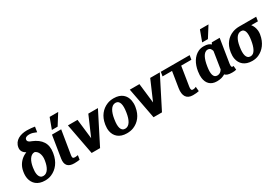

<svg xmlns="http://www.w3.org/2000/svg" viewBox="55 -1804 4081 2837"><g transform="rotate(-30 2096.0 -386.0)"><path d="M67 -259C61 -221 61 -186 67 -153C86 -58 156 10 283 10C323 10 361 3 395 -12C491 -53 565 -144 586 -277L588 -288C600 -362 590 -424 558 -474C526 -524 474 -563 403 -592C387 -598 373 -603 365 -609C348 -620 336 -633 340 -656C345 -687 378 -699 418 -699C460 -699 494 -685 525 -672L536 -667L550 -756C507 -762 471 -768 416 -768C303 -768 200 -722 183 -612C173 -552 208 -514 249 -491C231 -485 215 -476 198 -466C137 -428 83 -361 69 -270ZM221 -244 223 -256C237 -343 278 -432 353 -433C367 -430 379 -422 390 -411C419 -382 438 -326 427 -256L425 -244C410 -147 368 -62 295 -62C277 -62 262 -66 251 -75C216 -103 208 -165 221 -244Z M648 -153C632 -50 676 5 782 5C819 5 847 2 876 -2L888 -74L860 -70C853 -69 846 -68 838 -68C803 -68 793 -81 799 -122L865 -528H708ZM741 -588H839L955 -772H809Z M980 -528 1080 0H1224L1492 -528H1328L1183 -193L1144 -528Z M1463 -259C1457 -220 1457 -186 1463 -153C1481 -59 1551 10 1679 10C1720 10 1759 4 1793 -10C1890 -49 1959 -135 1979 -259L1981 -269C1987 -308 1986 -342 1980 -375C1962 -469 1893 -538 1765 -538C1724 -538 1687 -532 1653 -518C1556 -479 1485 -393 1465 -269ZM1619 -257 1621 -271C1638 -379 1680 -466 1754 -466C1828 -466 1842 -381 1825 -271L1823 -257C1806 -147 1765 -62 1691 -62C1615 -62 1601 -146 1619 -257Z M2036 -528 2136 0H2280L2548 -528H2384L2239 -193L2200 -528Z M2553 -456H2715L2672 -186C2653 -64 2695 10 2805 10C2846 10 2877 7 2908 0L2901 -77C2882 -68 2870 -63 2846 -63C2819 -63 2812 -82 2819 -128L2871 -456H3045L3057 -528H2565Z M3043 -250C3037 -213 3036 -179 3040 -147C3051 -60 3103 10 3215 10C3281 10 3323 -6 3356 -27C3374 -4 3411 10 3473 10C3502 10 3522 8 3545 2L3539 -66L3532 -64C3531 -64 3528 -63 3523 -63C3501 -63 3499 -88 3505 -127L3569 -528H3434L3421 -500C3397 -522 3362 -538 3303 -538C3268 -538 3236 -532 3207 -518C3118 -475 3063 -380 3044 -260ZM3198 -246 3200 -259C3217 -367 3255 -466 3327 -466C3366 -466 3383 -443 3393 -405L3352 -143C3351 -134 3350 -127 3349 -118C3328 -83 3302 -62 3262 -62C3192 -62 3182 -143 3198 -246ZM3311 -598H3409L3525 -782H3379Z M3603 -259C3597 -220 3597 -186 3603 -153C3621 -59 3690 10 3818 10C3858 10 3895 3 3928 -12C4019 -53 4090 -140 4111 -270L4113 -282C4116 -301 4115 -319 4114 -336C4109 -385 4092 -424 4066 -456H4180L4192 -528H3903C3862 -528 3823 -521 3789 -508C3693 -472 3624 -389 3605 -269ZM3759 -259 3761 -272C3778 -378 3819 -456 3891 -456C3960 -456 3971 -374 3955 -272L3953 -259C3936 -153 3900 -62 3830 -62C3754 -62 3741 -147 3759 -259Z"/></g></svg>

Font: Aerodynamic
Style: BdObl
Weight: 500
Designer: Google
Version: Version 2.000980; 2014